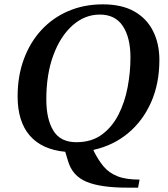

<svg xmlns="http://www.w3.org/2000/svg" viewBox="-20 -689 773 883"><path d="M615 174H565Q443 174 378 147Q313 120 293 52L280 9Q173 -1 117 -65.5Q61 -130 61 -246Q61 -339 89.5 -416.5Q118 -494 170 -550.5Q222 -607 294 -638Q366 -669 453 -669Q540 -669 597.5 -636.5Q655 -604 684 -546Q713 -488 713 -413Q713 -305 675 -219Q637 -133 569 -76.5Q501 -20 411 0L410 3Q431 46 456 76Q481 106 520 121.5Q559 137 622 137ZM331 -35Q401 -35 448.5 -70Q496 -105 525 -162Q554 -219 567 -288Q580 -357 580 -424Q580 -516 545 -569Q510 -622 439 -622Q370 -622 314 -572.5Q258 -523 225.5 -435.5Q193 -348 193 -232Q193 -141 225.5 -88Q258 -35 331 -35Z"/></svg>

Font: STIX Two Text SemiBold
Style: Italic
Weight: 600
Italic angle: -12°
Designer: Ross Mills, John Hudson & Paul Hanslow, Tiro Typeworks Ltd; with prior portions MicroPress Inc. and Coen Hoffman, Elsevi
Foundry: Tiro Typeworks Ltd
Version: Version 2.13 b171